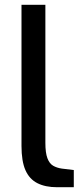

<svg xmlns="http://www.w3.org/2000/svg" viewBox="-20 -783 340 804"><path d="M219 1Q170 1 136.5 -16Q103 -33 86.5 -70.5Q70 -108 70 -172V-763H170V-185Q170 -143 178.5 -120.5Q187 -98 202.5 -89Q218 -80 239 -77L289 -71V1Z"/></svg>

Font: Exo Thin Medium
Style: Regular
Weight: 500
Version: Version 2.000